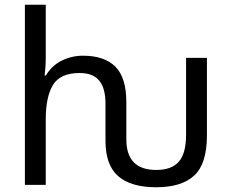

<svg xmlns="http://www.w3.org/2000/svg" viewBox="-20 -780 974 810"><path d="M639 10Q533 10 479 -36.5Q425 -83 425 -186V-343Q425 -408 398.5 -440Q372 -472 316 -472Q234 -472 203.5 -421.5Q173 -371 173 -277V0H85V-760H173V-537Q173 -497 168 -462H174Q198 -503 240 -524Q282 -545 330 -545Q421 -545 467 -498.5Q513 -452 513 -349V-192Q513 -63 639 -63Q704 -63 734.5 -98Q765 -133 765 -212V-536H853V-209Q853 -89 799.5 -39.5Q746 10 639 10Z"/></svg>

Font: Noto IKEA Latin
Style: Regular
Weight: 400
Designer: Monotype Design Team
Foundry: Monotype Imaging Inc.
Version: Version 1.0